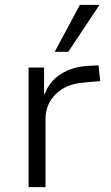

<svg xmlns="http://www.w3.org/2000/svg" viewBox="-20 -773 460 793"><path d="M98 0V-494H162V-385H165Q184 -437 231 -467Q278 -497 343 -501L387 -503L394 -438L325 -432Q252 -426 210 -384Q168 -342 168 -282V0ZM206 -559 310 -753H391L262 -559Z"/></svg>

Font: Nunito Sans 7pt Light
Style: Regular
Weight: 300
Designer: Vernon Adams
Foundry: Vernon Adams
Version: Version 3.101;gftools[0.9.27]